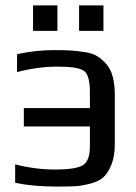

<svg xmlns="http://www.w3.org/2000/svg" viewBox="-20 -679 504 709"><path d="M36 -4V-72Q111 -53 182 -53Q262 -53 287 -69.5Q312 -86 312 -139V-212H68V-280H312V-339Q312 -401 290.5 -417Q269 -433 192 -433Q121 -433 43 -413V-479Q112 -494 181 -494Q219 -494 241.5 -492.5Q264 -491 293.5 -486.5Q323 -482 340 -471Q357 -460 373 -442Q389 -424 396.5 -395Q404 -366 404 -326V-148Q404 -103 392 -72.5Q380 -42 363.5 -26Q347 -10 315.5 -1.5Q284 7 259.5 8.5Q235 10 191 10Q102 10 36 -4ZM192 -565H102V-659H192ZM362 -565H272V-659H362Z"/></svg>

Font: Play
Style: Regular
Weight: 400
Designer: Jonas Hecksher
Foundry: Jonas Hecksher, Playtypeª, e-types AS
Version: Version 1.002